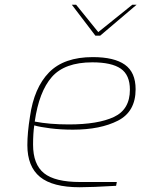

<svg xmlns="http://www.w3.org/2000/svg" viewBox="-20 -781 594 807"><path d="M95 -171Q95 -223 106 -291Q123 -412 186 -476.5Q249 -541 370 -541Q460 -541 505 -509Q550 -477 550 -406Q550 -312 476 -274Q402 -236 287 -236Q236 -236 192 -241.5Q148 -247 124 -254Q119 -220 119 -173Q119 -90 165 -53Q211 -16 317 -16H471L468 0Q366 6 315 6Q201 6 148 -37.5Q95 -81 95 -171ZM526 -404Q526 -466 487.5 -492.5Q449 -519 368 -519Q252 -519 198 -457.5Q144 -396 126 -270Q188 -258 269 -258Q392 -258 459 -289.5Q526 -321 526 -404ZM282 -761H300L393 -646L536 -761H554L401 -631H381Z"/></svg>

Font: Exo Thin
Style: Italic
Weight: 250
Italic angle: -9°
Designer: Natanael Gama
Foundry: Natanael Gama
Version: Version 1.500; ttfautohint (v1.6)